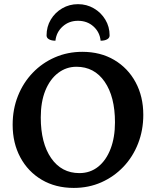

<svg xmlns="http://www.w3.org/2000/svg" viewBox="-20 -909 764 941"><path d="M341.5 12Q252.3 12 184.8 -27.8Q117.3 -67.6 79.7 -137.6Q42 -207.6 42 -297.5Q42 -374 68 -439Q93.9 -504 140.6 -552.5Q187.2 -601 249.4 -628Q311.7 -655 383.3 -655Q472.5 -655 539.8 -615.2Q607.1 -575.4 644.7 -505.6Q682.3 -435.9 682.3 -346.1Q682.3 -271.2 656.9 -206Q631.5 -140.7 585.2 -91.9Q538.8 -43.1 476.8 -15.5Q414.7 12 341.5 12ZM369.1 -60.6Q422.1 -60.6 461.3 -92Q500.4 -123.4 521.9 -179.5Q543.5 -235.5 543.5 -309.5Q543.5 -435.2 492.9 -508.5Q442.3 -581.8 354.6 -581.8Q304.9 -581.8 265 -551.5Q225.1 -521.2 202.4 -465.7Q179.8 -410.1 179.8 -333.5Q179.8 -207.8 230.6 -134.2Q281.5 -60.6 369.1 -60.6ZM362.3 -888.6Q319.9 -888.6 284.8 -868.1Q249.7 -847.7 228.9 -812.9Q208.2 -778.2 208.2 -735.4Q208.2 -723.1 220.3 -716.3Q232.4 -709.5 251.7 -709.5Q256.1 -751.3 287.1 -779.2Q318 -807.1 362.2 -807.1Q407.4 -807.1 438.3 -779.2Q469.1 -751.3 473.1 -709.5Q493 -709.5 505.1 -716.3Q517.2 -723.1 517.2 -735.4Q517.2 -778.2 496.1 -812.9Q475.1 -847.7 439.9 -868.1Q404.8 -888.6 362.3 -888.6Z"/></svg>

Font: Petrona
Style: Regular
Weight: 400
Designer: Ringo R. Seeber
Foundry: Ringo R. Seeber
Version: Version 2.001; ttfautohint (v1.8.3)